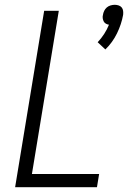

<svg xmlns="http://www.w3.org/2000/svg" viewBox="-20 -780 540 800"><path d="M419 -574 387 -604Q402 -620 414 -638.5Q426 -657 434 -677Q427 -678 421 -681.5Q415 -685 412 -691Q409 -697 408 -704Q407 -711 409 -718Q410 -726 414 -734.5Q418 -743 425 -749Q432 -755 441 -757.5Q450 -760 458 -760Q466 -760 474 -757.5Q482 -755 487 -749Q492 -743 493 -734.5Q494 -726 493 -718Q486 -679 467.5 -641Q449 -603 419 -574ZM43 0 164 -735H225L113 -55H393L384 0Z"/></svg>

Font: Iosevka Light
Style: Italic
Weight: 300
Italic angle: -9°
Monospace: yes
Designer: Belleve Invis
Foundry: Belleve Invis
Version: Version 32.5.0; ttfautohint (v1.8.4)